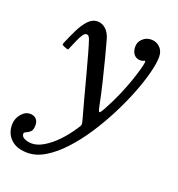

<svg xmlns="http://www.w3.org/2000/svg" viewBox="-267 -655 954 1031"><g transform="rotate(20 210.0 -139.5)"><path d="M403.5 -414Q381 -414 367.2 -430Q353.5 -446 353.5 -474.5Q353.5 -501 373.8 -520Q394 -539 423 -539Q451.5 -539 472.2 -519.2Q493 -499.5 493 -465Q493 -428.5 478.2 -371.8Q463.5 -315 437 -247.2Q410.5 -179.5 374.2 -108.5Q338 -37.5 294.8 28.2Q251.5 94 203.2 146.2Q155 198.5 104.5 229.2Q54 260 4 260Q-58 260 -91.5 228Q-125 196 -125 146Q-125 111.5 -103 84.8Q-81 58 -52.5 58Q-31 58 -18.2 70.8Q-5.5 83.5 -5.5 107Q-5.5 133.5 -17 144Q-28.5 154.5 -40 158.8Q-51.5 163 -51.5 171Q-51.5 187.5 -33.2 196.2Q-15 205 8.5 205Q40.5 205 76.5 183.5Q112.5 162 147.8 125.5Q183 89 212 44.5Q220 32.5 223.5 26.8Q227 21 226.5 13.8Q226 6.5 221.5 -9Q206.5 -62 190 -124.5Q173.5 -187 157.5 -247Q141.5 -307 128.2 -354.2Q115 -401.5 107 -424.5Q104.5 -432.5 99.5 -439.8Q94.5 -447 85.5 -447Q75 -447 65 -432Q55 -417 45.5 -395Q36 -373 26.5 -351Q23 -342 21.2 -338.2Q19.5 -334.5 9.5 -338L-4.5 -343.5Q-17 -348.5 -16.8 -352.5Q-16.5 -356.5 -11.5 -368Q4.5 -406 23 -443.8Q41.5 -481.5 65 -506.8Q88.5 -532 118.5 -532Q145 -532 166 -512.5Q187 -493 196.5 -457.5Q206.5 -421 221.8 -363Q237 -305 253.2 -237.8Q269.5 -170.5 282.5 -105Q288.5 -75.5 294 -77.5Q299.5 -79.5 311.5 -101Q341 -154.5 363.5 -206.5Q386 -258.5 401 -302.5Q416 -346.5 423.8 -376Q431.5 -405.5 431.5 -414Q431.5 -420 428 -420Q425.5 -420 419.8 -417Q414 -414 403.5 -414Z"/></g></svg>

Font: Besley
Style: Italic
Weight: 400
Italic angle: -13°
Designer: Owen Earl
Foundry: indestructible type*
Version: Version 4.000; ttfautohint (v1.8.4.7-5d5b)